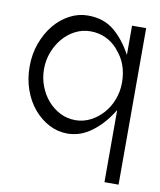

<svg xmlns="http://www.w3.org/2000/svg" viewBox="-73 -514 616 737"><g transform="rotate(10 234.5 -145.5)"><path d="M439 -446V164H384V-117Q362 -81 339 -57.5Q316 -34 294 -20Q272 -6 251 -0.5Q230 5 211 5Q173 5 139.5 -12.5Q106 -30 80 -60.5Q54 -91 39 -133Q24 -175 24 -224Q24 -273 39.5 -315Q55 -357 80.5 -388Q106 -419 140 -437Q174 -455 211 -455Q272 -455 312.5 -422Q353 -389 384 -332V-446ZM338 -349Q294 -397 232 -397Q200 -397 172.5 -383Q145 -369 124.5 -345Q104 -321 92 -289.5Q80 -258 80 -224Q80 -189 92 -157.5Q104 -126 124.5 -102.5Q145 -79 172.5 -65Q200 -51 232 -51Q263 -51 290.5 -65Q318 -79 339 -102.5Q360 -126 372 -157.5Q384 -189 384 -224Q384 -260 373 -291Q362 -322 338 -348Z"/></g></svg>

Font: Fundamental  Brigade Scvhlank
Style: Regular
Weight: 100
Designer: Peter Wiegel, original typeface by Arno Drescher 1935
Foundry: Peter Wiegel
Version: Version 0.000 2012 initial release